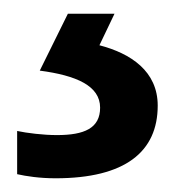

<svg xmlns="http://www.w3.org/2000/svg" viewBox="-20 -20 259 280"><path d="M210 134C210 84 171 58 125 46L147 0H79L38 83C91 90 126 105 126 137C126 167 103 177 63 177C43 177 19 174 5 171V234C18 237 38 240 61 240C163 240 210 201 210 134Z"/></svg>

Font: Noto Sans Medefaidrin Medium
Style: Regular
Weight: 500
Designer: Dalton Maag Ltd
Foundry: Dalton Maag Ltd
Version: Version 1.002